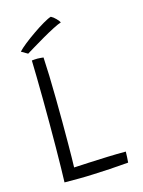

<svg xmlns="http://www.w3.org/2000/svg" viewBox="-124 -909 728 979"><g transform="rotate(-15 240.0 -420.0)"><path d="M92 -3Q93 -30.5 94 -78.5Q95 -126.5 95.5 -187.2Q96 -248 96 -312.5Q96 -377 95.5 -440.2Q95 -503.5 94 -557.2Q93 -611 92 -646.5Q96.5 -647 105 -647.8Q113.5 -648.5 121.5 -648.5Q130.5 -648.5 140.2 -647.5Q150 -646.5 153.5 -646Q156 -603.5 157.8 -547.5Q159.5 -491.5 160.2 -429.2Q161 -367 161.2 -305.2Q161.5 -243.5 161 -190.5Q160.5 -100.5 159 -64Q190.5 -65.5 237.5 -68Q284.5 -70.5 336.5 -72.2Q388.5 -74 434.5 -74Q434 -62 433.5 -45.2Q433 -28.5 431.5 -16.5Q378 -12 333.2 -9.2Q288.5 -6.5 249 -5Q208.5 -3 170.5 -2.8Q132.5 -2.5 92 -3ZM243 -837Q256 -830.5 269 -816.8Q282 -803 285 -796Q271 -792 241.8 -777Q212.5 -762 179.5 -742.8Q146.5 -723.5 119.5 -707.2Q92.5 -691 83 -685L49.5 -704.5Q61.5 -718 87.2 -738.5Q113 -759 143.8 -780.2Q174.5 -801.5 201.5 -817.2Q228.5 -833 243 -837Z"/></g></svg>

Font: Grandstander ExtraLight
Style: Regular
Weight: 200
Designer: Tyler Finck
Foundry: Etcetera Type Co
Version: Version 1.200; ttfautohint (v1.8.3)